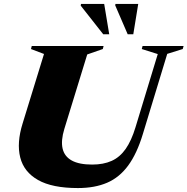

<svg xmlns="http://www.w3.org/2000/svg" viewBox="-20 -938 950 973"><path d="M306 -284.5Q288 -225.5 297.2 -185.2Q306.5 -145 343.8 -124.5Q381 -104 447 -104Q504.5 -104 546 -122.8Q587.5 -141.5 616.8 -183.2Q646 -225 666.5 -292.5L779.5 -664L698.5 -689.5L702.5 -705H910.5L906 -689.5L827.5 -665L704 -259Q674 -159.5 629.5 -99Q585 -38.5 522.5 -11.8Q460 15 375 15Q244.5 15 172.8 -25.8Q101 -66.5 82.5 -140.2Q64 -214 94.5 -312L203 -664.5L137 -689.5L141 -705H505L501 -689.5L422 -662ZM533.5 -764.5H503L389 -909.5L390.5 -918H508ZM655.5 -764.5H627L564 -910.5L565 -918H680.5Z"/></svg>

Font: Newsreader 60pt ExtraBold
Style: Italic
Weight: 800
Italic angle: -17°
Designer: Hugues Gentile
Foundry: Production Type
Version: Version 1.003